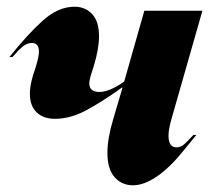

<svg xmlns="http://www.w3.org/2000/svg" viewBox="-20 -540 623 572"><path d="M202 -520Q234 -520 254.5 -498Q275 -476 275 -432Q275 -394 259 -342L251 -317Q246 -300 246 -292Q246 -266 276 -266Q306 -266 350 -297L410 -508H583L491 -186Q482 -155 482 -136Q482 -101 506 -101Q518 -101 528.5 -110Q539 -119 556 -138H565Q559 -131 522 -85.5Q485 -40 447 -14Q409 12 376 12Q343 12 321.5 -12Q300 -36 300 -85Q300 -127 317 -184L345 -279H343Q286 -238 238 -212Q190 -186 144 -186Q109 -186 89 -205.5Q69 -225 69 -261Q69 -284 78 -314L87 -342Q96 -372 96 -386Q96 -412 75 -412Q61 -412 48 -401.5Q35 -391 17 -370H8Q63 -439 108.5 -479.5Q154 -520 202 -520Z"/></svg>

Font: Nyght Serif Dark Italic
Style: Regular
Weight: 800
Italic angle: -16°
Designer: Maksym Kobuzan
Version: Version 0.400